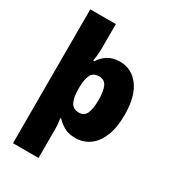

<svg xmlns="http://www.w3.org/2000/svg" viewBox="-234 -881 1111 1242"><g transform="rotate(30 321.5 -260.0)"><path d="M600.1 -277.8Q600.1 -183.6 573.7 -119.4Q547.4 -55.2 501.5 -22.7Q455.6 9.8 397 9.8Q345.2 9.8 311.8 -9.8Q278.3 -29.3 256.8 -53.2H250Q252.9 -38.1 254.9 -16.4Q256.8 5.4 256.8 21V240.2H65.9V-759.8H256.8V-591.8Q256.8 -551.8 253.9 -524.4Q251 -497.1 248 -481.9H256.8Q275.9 -515.6 312.5 -539.3Q349.1 -563 403.8 -563Q490.2 -563 545.2 -490.5Q600.1 -418 600.1 -277.8ZM405.8 -279.8Q405.8 -345.2 389.6 -379.2Q373.5 -413.1 333 -413.1Q291.5 -413.1 274.9 -383.1Q258.3 -353 256.8 -293V-278.8Q256.8 -212.9 274.2 -178.5Q291.5 -144 335.9 -144Q375 -144 390.4 -178.7Q405.8 -213.4 405.8 -279.8Z"/></g></svg>

Font: Open Sans ExtraBold
Style: Regular
Weight: 800
Designer: Monotype Design Team
Foundry: Monotype Imaging Inc.
Version: Version 3.003; ttfautohint (v1.8.4)